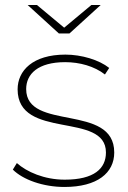

<svg xmlns="http://www.w3.org/2000/svg" viewBox="-20 -740 510 763"><path d="M256 -607 380 -720H343L235 -630L127 -720H90L214 -607ZM84 -386C84 -446 131 -493 239 -493C296 -493 355 -477 397 -444L414 -470C374 -502 304 -523 240 -523C110 -523 50 -459 50 -385C50 -182 401 -298 401 -134C401 -70 354 -26 237 -26C156 -26 86 -57 47 -92L31 -66C71 -26 151 3 236 3C367 3 434 -53 434 -134C434 -331 84 -217 84 -386Z"/></svg>

Font: Talent ExtraLight
Style: Regular
Weight: 200
Designer: Mike Powis
Version: Version 1.001;hotconv 1.0.109;makeotfexe 2.5.65596